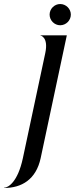

<svg xmlns="http://www.w3.org/2000/svg" viewBox="-108 -748 372 954"><path d="M-87 184.5 -87.5 186C-1 186 71 144.5 94 38L224 -572.5H92.5V-571.5C95 -571.5 133.5 -562.5 117 -484.5L5.5 38.5C-20 157 -67.5 184.5 -87 184.5ZM191 -622.5C220 -622.5 244 -646.5 244 -675.5C244 -704 220 -728 191 -728C162.5 -728 138.5 -704 138.5 -675.5C138.5 -646.5 162.5 -622.5 191 -622.5Z"/></svg>

Font: Beautique Display Italic
Style: Regular
Weight: 400
Italic angle: -12°
Designer: Nhat-Quang Ngo
Version: Version 1.100;Glyphs 3.2.3 (3260)